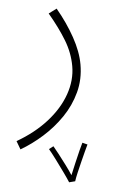

<svg xmlns="http://www.w3.org/2000/svg" viewBox="-61 -365 473 783"><g transform="rotate(-5 175.5 26.0)"><path d="M4 230 -9 195Q68 167 125 122.5Q182 78 213 23Q244 -32 244 -90Q244 -144 223.5 -197Q203 -250 167 -312L201 -329Q236 -268 257 -207Q278 -146 278 -94Q278 -33 254 18.5Q230 70 190 111Q150 152 101.5 182Q53 212 4 230ZM190 381Q183 364 170 337Q157 310 143.5 283Q130 256 120 239L139 229Q145 239 157 261.5Q169 284 181.5 309Q194 334 202 353Q211 331 222.5 304Q234 277 244 254.5Q254 232 258 225L278 234Q274 242 265.5 260.5Q257 279 247 301.5Q237 324 228 345Q219 366 215 379Z"/></g></svg>

Font: Noto Sans Arabic UI XLt
Style: Regular
Weight: 200
Designer: Monotype Design Team, Nadine Chahine and Nizar Qandah
Foundry: Monotype Imaging Inc.
Version: Version 2.010; ttfautohint (v1.8.4.7-5d5b)